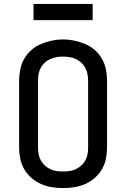

<svg xmlns="http://www.w3.org/2000/svg" viewBox="-20 -946 640 974"><path d="M300 8Q271 8 242.5 3.5Q214 -1 188 -12.5Q162 -24 140 -43Q118 -62 103.5 -86.5Q89 -111 83 -139.5Q77 -168 77 -196V-539Q77 -567 83 -595.5Q89 -624 103.5 -649Q118 -674 140 -693Q162 -712 188.5 -723Q215 -734 243 -740Q271 -746 300 -746Q329 -746 357 -740Q385 -734 411.5 -723Q438 -712 460 -693Q482 -674 496.5 -649Q511 -624 517 -595.5Q523 -567 523 -539V-196Q523 -168 517 -139.5Q511 -111 496.5 -86.5Q482 -62 460 -43Q438 -24 412 -12.5Q386 -1 357.5 3.5Q329 8 300 8ZM300 -76Q317 -76 333.5 -78.5Q350 -81 365 -88Q380 -95 392.5 -106.5Q405 -118 413 -132.5Q421 -147 424 -163.5Q427 -180 427 -196V-539Q427 -555 423.5 -571.5Q420 -588 412 -603Q404 -618 391.5 -629Q379 -640 363.5 -647Q348 -654 331.5 -656.5Q315 -659 298 -659Q282 -659 265.5 -656Q249 -653 234 -646Q219 -639 207 -628Q195 -617 187 -602.5Q179 -588 176 -571.5Q173 -555 173 -539V-196Q173 -180 176 -163.5Q179 -147 187 -132.5Q195 -118 207.5 -106.5Q220 -95 235 -88Q250 -81 266.5 -78.5Q283 -76 300 -76ZM150 -844V-926H450V-844Z"/></svg>

Font: Iosevka Custom Medium Extended
Style: Regular
Weight: 500
Width: 7
Monospace: yes
Designer: Belleve Invis
Foundry: Belleve Invis
Version: Version 11.2.4; ttfautohint (v1.8.4)